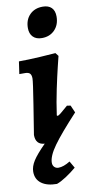

<svg xmlns="http://www.w3.org/2000/svg" viewBox="-105 -771 503 1053"><g transform="rotate(-10 146.0 -244.5)"><path d="M114 -628Q114 -674 141.5 -702Q169 -730 214 -730Q246 -730 263 -713Q280 -696 280 -664Q280 -618 252.5 -589.5Q225 -561 181 -561Q149 -561 131.5 -579Q114 -597 114 -628ZM212 132 234 170Q207 193 176.5 213Q146 233 123 241Q68 241 37 218Q6 195 6 153Q6 124 26 92.5Q46 61 95 12Q45 9 45 -45Q52 -89 71.5 -211Q91 -333 91 -352Q91 -371 83 -379.5Q75 -388 56 -388H24L34 -457Q85 -457 151.5 -461Q218 -465 239 -467L253 -449Q250 -437 238.5 -390Q227 -343 212 -272Q197 -201 187 -129L191 -126Q196 -126 209.5 -136.5Q223 -147 251 -172L271 -169L289 -128Q197 -29 156 28Q115 85 115 122Q115 137 124 146Q133 155 147 155Q175 155 212 132Z"/></g></svg>

Font: Alegreya ExtraBold
Style: Italic
Weight: 800
Italic angle: -7°
Designer: Juan Pablo del Peral
Foundry: Huerta Tipografica
Version: Version 2.007; ttfautohint (v1.6)